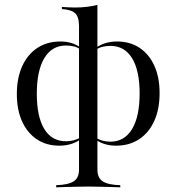

<svg xmlns="http://www.w3.org/2000/svg" viewBox="-20 -601 742 807"><path d="M216.1 186.3V177.4Q266.9 175.8 289.5 161.3Q312.1 146.8 312.1 112.1V-491.9Q312.1 -529.8 296 -545.2Q279.8 -560.5 240.3 -562.9V-571.8Q253.2 -571 267.7 -570.2Q282.3 -569.4 294.4 -569.4Q321 -569.4 344.8 -572.2Q368.5 -575 389.5 -580.6V112.1Q389.5 146.8 411.7 161.3Q433.9 175.8 485.5 177.4V186.3Q471.8 185.5 449.6 185.1Q427.4 184.7 401.6 183.9Q375.8 183.1 350.8 183.1Q325.8 183.1 300.4 183.9Q275 184.7 252.8 185.1Q230.6 185.5 216.1 186.3ZM229.8 11.3Q175 11.3 135.1 -15.3Q95.2 -41.9 73 -90.3Q50.8 -138.7 50.8 -205.6Q50.8 -273.4 73.4 -323Q96 -372.6 137.1 -399.6Q178.2 -426.6 233.9 -426.6Q258.9 -426.6 280.2 -420.2Q301.6 -413.7 316.1 -402.4V-394.4Q305.6 -402.4 289.9 -406Q274.2 -409.7 257.3 -409.7Q198.4 -409.7 166.5 -356.9Q134.7 -304 134.7 -207.3Q134.7 -110.5 166.1 -58.9Q197.6 -7.3 257.3 -7.3Q274.2 -7.3 289.5 -11.3Q304.8 -15.3 316.1 -21.8L316.9 -14.5Q300.8 -2.4 278.2 4.4Q255.6 11.3 229.8 11.3ZM467.7 11.3Q442.7 11.3 421 4.8Q399.2 -1.6 384.7 -12.9L385.5 -21Q396 -13.7 411.3 -9.7Q426.6 -5.6 444.4 -5.6Q503.2 -5.6 535.1 -58.5Q566.9 -111.3 566.9 -208.1Q566.9 -304.8 535.1 -356.5Q503.2 -408.1 444.4 -408.1Q427.4 -408.1 411.7 -404.4Q396 -400.8 385.5 -393.5L384.7 -400.8Q400.8 -412.9 423.4 -419.8Q446 -426.6 471.8 -426.6Q526.6 -426.6 566.5 -400Q606.5 -373.4 628.6 -325Q650.8 -276.6 650.8 -209.7Q650.8 -141.9 628.2 -92.3Q605.6 -42.7 564.5 -15.7Q523.4 11.3 467.7 11.3Z"/></svg>

Font: Playfair 144pt
Style: Regular
Weight: 400
Designer: Claus Eggers Sørensen
Foundry: Claus Eggers Sørensen
Version: Version 2.001;gftools[0.9.30]